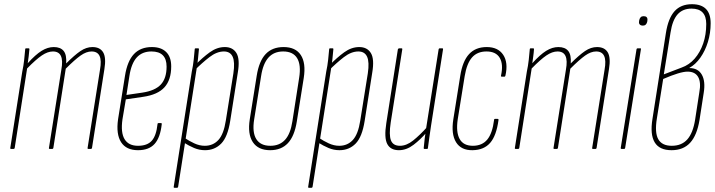

<svg xmlns="http://www.w3.org/2000/svg" viewBox="-20 -709 3403 914"><path d="M33 0Q28 0 29 -5L86 -368Q92 -396 95 -423.5Q98 -451 100 -475Q100 -479 104 -479H117Q120 -479 120 -475Q119 -458 116.5 -440.5Q114 -423 112 -408Q149 -449 178 -467Q207 -485 236 -485Q268 -485 283 -466.5Q298 -448 295 -407Q335 -447 363 -466Q391 -485 420 -485Q456 -485 471 -460Q486 -435 477 -380L418 -5Q417 0 412 0H401Q396 0 397 -5L456 -377Q464 -421 454 -442.5Q444 -464 416 -464Q391 -464 363.5 -444.5Q336 -425 293 -382L234 -5Q233 0 228 0H217Q212 0 213 -5L272 -377Q280 -421 270 -442.5Q260 -464 232 -464Q207 -464 179 -445Q151 -426 109 -383L50 -5Q49 0 44 0Z M637 6Q581 6 556.5 -32Q532 -70 542 -141L575 -348Q586 -418 617.5 -451.5Q649 -485 703 -485Q747 -485 771 -461.5Q795 -438 795 -393Q795 -329 763 -293.5Q731 -258 661 -248L579 -236L563 -141Q554 -78 573 -46.5Q592 -15 637 -15Q681 -15 702.5 -39Q724 -63 730 -119Q730 -123 734 -123H746Q751 -123 750 -118Q743 -54 716 -24Q689 6 637 6ZM582 -257 657 -268Q718 -277 745.5 -306.5Q773 -336 773 -392Q773 -464 701 -464Q657 -464 631 -435.5Q605 -407 596 -347Z M956 6Q929 6 904 -4.5Q879 -15 854 -31L858 -53Q880 -38 905 -26.5Q930 -15 955 -15Q994 -15 1019.5 -42.5Q1045 -70 1055 -135L1091 -360Q1099 -414 1087.5 -439Q1076 -464 1046 -464Q1012 -464 977 -437Q942 -410 905 -373L908 -398Q944 -435 978.5 -460Q1013 -485 1050 -485Q1088 -485 1105.5 -456.5Q1123 -428 1112 -363L1076 -134Q1064 -57 1033 -25.5Q1002 6 956 6ZM811 185Q806 185 807 180L893 -368Q899 -396 902 -423.5Q905 -451 907 -475Q907 -479 911 -479H924Q927 -479 927 -475Q925 -452 922.5 -428.5Q920 -405 917 -390V-388L828 180Q827 185 822 185Z M1266 6Q1209 6 1183.5 -32.5Q1158 -71 1169 -141L1202 -348Q1213 -418 1244.5 -451.5Q1276 -485 1330 -485Q1387 -485 1412 -447Q1437 -409 1426 -338L1393 -131Q1382 -61 1350.5 -27.5Q1319 6 1266 6ZM1267 -15Q1311 -15 1337 -43.5Q1363 -72 1372 -132L1404 -338Q1414 -400 1394.5 -432Q1375 -464 1328 -464Q1284 -464 1258 -435Q1232 -406 1223 -347L1190 -141Q1180 -79 1200 -47Q1220 -15 1267 -15Z M1596 6Q1569 6 1544 -4.5Q1519 -15 1494 -31L1498 -53Q1520 -38 1545 -26.5Q1570 -15 1595 -15Q1634 -15 1659.5 -42.5Q1685 -70 1695 -135L1731 -360Q1739 -414 1727.5 -439Q1716 -464 1686 -464Q1652 -464 1617 -437Q1582 -410 1545 -373L1548 -398Q1584 -435 1618.5 -460Q1653 -485 1690 -485Q1728 -485 1745.5 -456.5Q1763 -428 1752 -363L1716 -134Q1704 -57 1673 -25.5Q1642 6 1596 6ZM1451 185Q1446 185 1447 180L1533 -368Q1539 -396 1542 -423.5Q1545 -451 1547 -475Q1547 -479 1551 -479H1564Q1567 -479 1567 -475Q1565 -452 1562.5 -428.5Q1560 -405 1557 -390V-388L1468 180Q1467 185 1462 185Z M1879 6Q1839 6 1823.5 -23.5Q1808 -53 1819 -123L1874 -474Q1876 -479 1880 -479H1891Q1896 -479 1895 -474L1840 -126Q1831 -67 1841 -41Q1851 -15 1884 -15Q1915 -15 1946.5 -40Q1978 -65 2014 -105L2011 -79Q1982 -45 1948.5 -19.5Q1915 6 1879 6ZM2000 0Q1997 0 1997 -4Q1999 -27 2002 -51.5Q2005 -76 2009 -93L2008 -95L2068 -474Q2069 -479 2073 -479H2085Q2090 -479 2089 -474L2032 -111Q2028 -83 2024 -56Q2020 -29 2017 -4Q2017 0 2013 0Z M2230 6Q2175 7 2151 -32Q2127 -71 2138 -141L2171 -348Q2182 -418 2213 -451.5Q2244 -485 2297 -485Q2351 -485 2375.5 -448Q2400 -411 2386 -349Q2385 -344 2381 -344H2369Q2364 -344 2365 -349Q2377 -403 2359 -433.5Q2341 -464 2296 -464Q2252 -464 2227 -435.5Q2202 -407 2192 -346L2159 -141Q2150 -80 2168 -47.5Q2186 -15 2231 -15Q2275 -15 2299.5 -44.5Q2324 -74 2332 -138Q2332 -143 2336 -143H2349Q2354 -143 2353 -137Q2343 -63 2313.5 -29Q2284 5 2230 6Z M2435 0Q2430 0 2431 -5L2488 -368Q2494 -396 2497 -423.5Q2500 -451 2502 -475Q2502 -479 2506 -479H2519Q2522 -479 2522 -475Q2521 -458 2518.5 -440.5Q2516 -423 2514 -408Q2551 -449 2580 -467Q2609 -485 2638 -485Q2670 -485 2685 -466.5Q2700 -448 2697 -407Q2737 -447 2765 -466Q2793 -485 2822 -485Q2858 -485 2873 -460Q2888 -435 2879 -380L2820 -5Q2819 0 2814 0H2803Q2798 0 2799 -5L2858 -377Q2866 -421 2856 -442.5Q2846 -464 2818 -464Q2793 -464 2765.5 -444.5Q2738 -425 2695 -382L2636 -5Q2635 0 2630 0H2619Q2614 0 2615 -5L2674 -377Q2682 -421 2672 -442.5Q2662 -464 2634 -464Q2609 -464 2581 -445Q2553 -426 2511 -383L2452 -5Q2451 0 2446 0Z M2940 0Q2934 0 2935 -5L3010 -474Q3011 -479 3016 -479H3027Q3029 -479 3030.5 -478.5Q3032 -478 3031 -474L2956 -5Q2955 0 2951 0ZM3040 -587Q3031 -587 3026 -592Q3021 -597 3022 -605L3023 -613Q3025 -622 3030 -627Q3035 -632 3044 -632Q3054 -632 3058.5 -627Q3063 -622 3062 -613L3061 -605Q3059 -597 3054 -592Q3049 -587 3040 -587Z M3177 6Q3119 6 3096.5 -31.5Q3074 -69 3086 -143L3150 -552Q3161 -622 3191 -655.5Q3221 -689 3274 -689Q3318 -689 3340.5 -666.5Q3363 -644 3363 -598Q3363 -552 3350 -509.5Q3337 -467 3314 -434.5Q3291 -402 3262 -386V-385Q3303 -385 3321 -353.5Q3339 -322 3330 -267L3310 -138Q3298 -65 3265.5 -29.5Q3233 6 3177 6ZM3178 -15Q3225 -15 3252 -45.5Q3279 -76 3289 -139L3309 -269Q3318 -317 3303.5 -342.5Q3289 -368 3253 -368Q3218 -368 3137 -333L3107 -145Q3096 -78 3113.5 -46.5Q3131 -15 3178 -15ZM3140 -355 3224 -387Q3261 -400 3287 -430Q3313 -460 3327.5 -502Q3342 -544 3342 -595Q3342 -668 3272 -668Q3230 -668 3205.5 -640.5Q3181 -613 3172 -554Z"/></svg>

Font: Sofia Sans Extra Condensed Thin
Style: Italic
Weight: 250
Italic angle: -9°
Version: Version 4.100